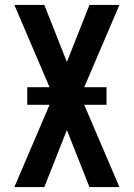

<svg xmlns="http://www.w3.org/2000/svg" viewBox="-20 -755 540 775"><path d="M38 0 180 -332H90V-403H180L38 -735H159L250 -505L341 -735H462L320 -403H410V-332H320L462 0H341L250 -230L159 0Z"/></svg>

Font: Iosevka Algr
Style: Bold
Weight: 700
Monospace: yes
Designer: Belleve Invis
Foundry: Belleve Invis
Version: Version 26.0.2; ttfautohint (v1.8.3)